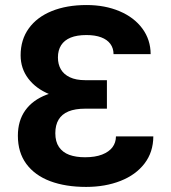

<svg xmlns="http://www.w3.org/2000/svg" viewBox="-20 -737 684 767"><path d="M62.4 -516.1Q62.4 -578.3 95 -623.5Q127.5 -668.7 187 -692.8Q246.5 -716.9 325.6 -716.9Q399.3 -716.9 457.6 -692.2Q515.9 -667.5 548.8 -622.8Q581.6 -578.2 581.8 -520.8H433.6Q433.4 -544.7 420.8 -561.7Q408.2 -578.8 384.1 -587.9Q360 -597 325.3 -597Q287.3 -597 262.1 -586.7Q236.9 -576.3 224.1 -556.2Q211.4 -536.1 211.4 -507.3Q211.4 -480.5 223 -460.3Q234.6 -440 259 -428.4Q283.4 -416.7 320.8 -416.7H407.1V-338.4H299.8Q231.3 -338.4 177.3 -360.7Q123.3 -383 92.9 -423.2Q62.4 -463.5 62.4 -516.1ZM407.1 -379.8V-302.9H320.8Q280.1 -302.9 253.5 -291.9Q227 -280.8 214 -259Q201 -237.3 201 -204.8Q201 -171 215.6 -149.7Q230.3 -128.3 256.6 -118.5Q283 -108.8 319.9 -108.8Q360.1 -108.8 387.7 -119.5Q415.3 -130.3 429.2 -148.7Q443 -167.2 443.2 -192H592.5Q592.2 -129.3 557.4 -83.9Q522.6 -38.4 461.6 -14.4Q400.5 9.7 324.1 9.7Q241.8 9.7 180.4 -13.3Q119.1 -36.4 85.2 -82.2Q51.4 -128 51.4 -194.9Q51.4 -254.5 80.9 -296Q110.5 -337.4 166 -358.6Q221.6 -379.8 299.8 -379.8Z"/></svg>

Font: Pretendard Variable
Style: Regular
Weight: 400
Designer: Base glyphs from Inter by Rasmus Andersson; Hangul glyphs from Noto Sans CJK(Source Han Sans) by Jang Soo-young and Kang
Foundry: Kil Hyung-jin
Version: Version 1.100;FEAKit 1.0